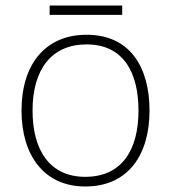

<svg xmlns="http://www.w3.org/2000/svg" viewBox="-20 -666 621 696"><path d="M423 -646H160V-612H423ZM522 -265C522 -423 451 -540 294 -540C146 -540 58 -435 58 -265C58 -104 139 10 289 10C445 10 522 -105 522 -265ZM98 -265C98 -415 167 -505 294 -505C429 -505 482 -401 482 -265C482 -124 423 -25 289 -25C160 -25 98 -122 98 -265Z"/></svg>

Font: Noto Sans Telugu ExtraLight
Style: Regular
Weight: 200
Designer: Jelle Bosma - Monotype Design Team
Foundry: Monotype Imaging Inc.
Version: Version 2.005